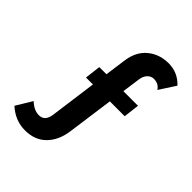

<svg xmlns="http://www.w3.org/2000/svg" viewBox="-264 -895 1235 1235"><g transform="rotate(45 353.5 -277.5)"><path d="M677 -695 605 -584Q583 -619 539 -619Q516 -619 498 -602Q480 -585 474 -553L456 -424H589L576 -316H441L397 3Q384 93 330 147.5Q276 202 186.5 202Q97 202 27 138L93 29Q136 70 181 70Q235 70 244 2L287 -316H224L237 -424H302L322 -568Q334 -659 393 -708Q452 -757 535.5 -757Q619 -757 677 -695Z"/></g></svg>

Font: Montserrat_am3
Style: Bold
Weight: 700
Designer: Julieta Ulanovsky
Foundry: Julieta Ulanovsky. Armenina letters added by Vahan Hovhannisyan
Version: Version 2.001